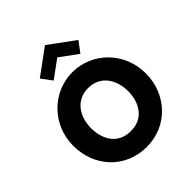

<svg xmlns="http://www.w3.org/2000/svg" viewBox="-301 -1346 1555 1555"><g transform="rotate(-45 476.0 -568.5)"><path d="M263.5 -413C263.5 -536 331.5 -659 476.5 -659C622.5 -659 688.5 -536 688.5 -413C688.5 -290 626.5 -167 476.5 -167C322.5 -167 263.5 -290 263.5 -413ZM60.5 -413C60.5 -172 232.5 15 476.5 15C713.5 15 891.5 -172 891.5 -413C891.5 -654 705.5 -840 476.5 -840C249.5 -840 60.5 -654 60.5 -413ZM254.5 -990 322.5 -899 475.5 -1011 628.5 -899 696.5 -990 475.5 -1152Z"/></g></svg>

Font: Sztylet
Style: Bd
Weight: 700
Foundry: Cannot Into Space Fonts, PlusOne Fonts
Version: Version 0.12